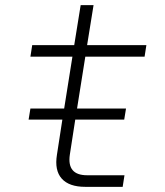

<svg xmlns="http://www.w3.org/2000/svg" viewBox="-20 -725 640 745"><path d="M91 -261 98 -304H229L261 -505H98L105 -550H268L293 -705H343L318 -550H548L541 -505H311L279 -304H469L462 -261H272L251 -125Q239 -45 318 -45H463L456 0H311Q248 0 219.5 -32Q191 -64 201 -125L222 -261Z"/></svg>

Font: JetBrains Mono NL Thin
Style: Italic
Weight: 100
Italic angle: -9°
Monospace: yes
Designer: Philipp Nurullin, Konstantin Bulenkov
Foundry: JetBrains
Version: Version 2.305; ttfautohint (v1.8.4.7-5d5b)